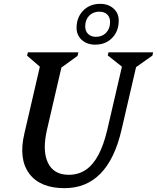

<svg xmlns="http://www.w3.org/2000/svg" viewBox="-20 -962 816 998"><path d="M106.5 -267 195.4 -651 222.8 -584.2 120.7 -672.9 124.9 -690H387.4L383.2 -671.7L263.6 -585.1L308.5 -651L224.5 -289Q199 -179 229 -116.2Q259 -53.4 337.2 -53.4Q387.3 -53.4 425.4 -78.9Q463.5 -104.5 491.5 -156.8Q519.4 -209.1 538 -289L622 -651L646 -590L540 -674L544 -690H776.1L772.1 -673L656.1 -591L696.1 -651L612.1 -289Q542.1 16 315.5 16Q188.1 16 131.9 -59.8Q75.7 -135.6 106.5 -267ZM474.5 -729.9Q432.4 -729.9 405.2 -754.4Q378 -779 378 -817.1Q378 -871.8 412.5 -906.9Q447 -942 500.6 -942Q542.7 -942 569.9 -917.9Q597.1 -893.8 597.1 -854.9Q597.1 -800.1 563.1 -765Q529.1 -729.9 474.5 -729.9ZM479 -770.6Q511.1 -770.6 531.6 -791.9Q552.2 -813.1 552.2 -847.2Q552.2 -872.3 537.2 -886.8Q522.1 -901.3 496.1 -901.3Q464 -901.3 443.4 -880.2Q422.9 -859 422.9 -824.8Q422.9 -799.7 438.4 -785.1Q453.9 -770.6 479 -770.6Z"/></svg>

Font: Platypi Light
Style: Italic
Weight: 300
Italic angle: -13°
Designer: David Sargent
Foundry: Bolt Cutter Type
Version: Version 1.200